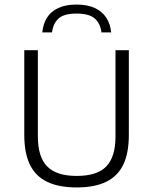

<svg xmlns="http://www.w3.org/2000/svg" viewBox="-20 -815 671 842"><path d="M316.5 7Q237.5 7 186.5 -17.8Q135.5 -42.5 111 -93.2Q86.5 -144 86.5 -223.5V-595H146V-217Q146 -126.5 187 -85Q228 -43.5 316.5 -43.5Q405.5 -43.5 446 -85Q486.5 -126.5 486.5 -217V-595H545V-223.5Q545 -144 520.8 -93.2Q496.5 -42.5 445.8 -17.8Q395 7 316.5 7ZM165.5 -673Q169 -710.5 186.2 -737.8Q203.5 -765 235.8 -780Q268 -795 315.5 -795Q363.5 -795 396 -779.8Q428.5 -764.5 446.2 -737.2Q464 -710 467.5 -673H425Q419.5 -713.5 394.8 -734.5Q370 -755.5 315.5 -755.5Q261.5 -755.5 237.5 -734.5Q213.5 -713.5 208 -673Z"/></svg>

Font: Encode Sans SC Light
Style: Regular
Weight: 300
Version: Version 3.002